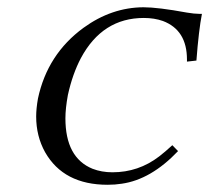

<svg xmlns="http://www.w3.org/2000/svg" viewBox="-20 -494 573 526"><path d="M274.9 12.2Q154.3 12.2 103.5 -77.1Q79.1 -121.1 79.1 -174.8Q79.1 -196.3 84 -224.1Q109.9 -345.7 209 -418Q285.6 -473.6 373 -474.1Q412.6 -474.1 492.2 -459.5Q512.7 -456.1 524.9 -456.1H533.2Q524.4 -410.6 518.1 -328.1L492.2 -325.2V-331.1Q492.2 -411.6 426.3 -436.5Q402.8 -444.8 374 -444.8Q260.7 -444.8 201.7 -335Q178.7 -291.5 166 -233.9Q159.2 -196.8 159.2 -169.9Q159.2 -62 233.4 -31.7Q258.3 -22 288.1 -22Q359.4 -22 416 -65.4Q433.1 -78.6 452.1 -96.2L467.8 -80.1Q393.6 -2 313.5 9.3Q295.4 12.2 274.9 12.2Z"/></svg>

Font: Linux Libertine Capitals O
Style: Bold Italic Samll Caps
Weight: 400
Italic angle: -12°
Designer: Philipp H. Poll
Foundry: Philipp H. Poll
Version: Version 5.0.4